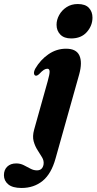

<svg xmlns="http://www.w3.org/2000/svg" viewBox="-144 -695 480 954"><path d="M209.5 -504Q174.5 -504 155.8 -523.2Q137 -542.5 137 -572Q137 -596.5 150 -620.2Q163 -644 186.8 -659.5Q210.5 -675 242.5 -675Q280 -675 297.8 -655.8Q315.5 -636.5 315.5 -607.5Q315.5 -567.5 287.5 -535.8Q259.5 -504 209.5 -504ZM249.5 -325.5 132 92.5Q111 168.5 67.8 203.8Q24.5 239 -37 239Q-81.5 239 -103 221Q-124.5 203 -124.5 175.5Q-124.5 149 -108 133Q-91.5 117 -63.5 117Q-43 117 -25.8 125.8Q-8.5 134.5 7.2 143Q23 151.5 39.5 151.5Q67.5 151.5 72.5 121.5Q75 103.5 65 86.8Q55 70 42.5 50.8Q30 31.5 23.2 7Q16.5 -17.5 25.5 -50.5L93 -291.5Q103 -326.5 102.5 -340Q102 -353.5 91 -353.5Q83 -353.5 73.8 -347.8Q64.5 -342 49 -325.5Q41 -318.5 34.5 -319Q27.5 -319 25.2 -328.2Q23 -337.5 31 -353.5Q56.5 -397.5 96.5 -425.2Q136.5 -453 184.5 -453Q235 -453 250.5 -419.2Q266 -385.5 249.5 -325.5Z"/></svg>

Font: Fraunces 144pt Soft
Style: Bold Italic
Weight: 700
Italic angle: -16°
Version: Version 1.000;[b76b70a41]